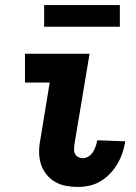

<svg xmlns="http://www.w3.org/2000/svg" viewBox="-20 -733 540 761"><path d="M288 8Q264 8 240.5 3.5Q217 -1 197 -13Q177 -25 163 -43Q149 -61 142 -83.5Q135 -106 135 -130.5Q135 -155 140 -180L177 -406H79V-520H335L275 -161Q274 -151 273.5 -141Q273 -131 277.5 -123Q282 -115 290 -110.5Q298 -106 308 -106Q320 -106 331 -113Q342 -120 348.5 -130.5Q355 -141 359 -152.5Q363 -164 365 -175V-177L476 -173V-169Q472 -147 464.5 -125Q457 -103 444.5 -82Q432 -61 415 -43.5Q398 -26 377.5 -14Q357 -2 334 3Q311 8 288 8ZM155 -627V-713H455V-627Z"/></svg>

Font: Iosevka Heavy
Style: Italic
Weight: 900
Italic angle: -9°
Monospace: yes
Designer: Belleve Invis
Foundry: Belleve Invis
Version: Version 32.5.0; ttfautohint (v1.8.4)